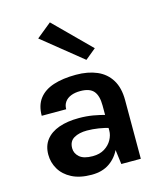

<svg xmlns="http://www.w3.org/2000/svg" viewBox="-119 -877 822 978"><g transform="rotate(-15 292.5 -388.5)"><path d="M402.1 0 387 -117.9V-312.9Q387 -364 366.3 -388.5Q345.7 -413 296 -413Q267.5 -413 246.6 -404.6Q225.7 -396.2 214.4 -380.3Q203.1 -364.5 203.1 -342.1H74.1Q74.1 -397 100.6 -431.7Q127.1 -466.4 176.8 -482.7Q226.6 -499 296 -499Q359.1 -499 406.1 -478.8Q453.1 -458.6 479 -416.5Q505 -374.5 505 -309V0ZM243 14Q180.6 14 138.8 -7.7Q97 -29.3 76.1 -65Q55.1 -100.7 55.1 -142Q55.1 -188.1 79.3 -219.2Q103.4 -250.3 147.9 -266.2Q192.5 -282 253 -282Q292.7 -282 327.8 -276Q362.9 -269.9 397.9 -260.1V-191.1Q370.3 -199.9 338 -205Q305.6 -210 277 -210Q235.1 -210 208.1 -194.4Q181 -178.8 181 -142Q181 -115.1 203 -95.6Q225 -76.1 272.9 -76.1Q309.5 -76.1 335 -92Q360.5 -107.9 373.7 -132Q387 -156.1 387 -180H415Q415 -127.6 395.6 -83.4Q376.2 -39.2 338 -12.6Q299.7 14 243 14ZM367.8 -558.4 158.7 -727.2 237.3 -791 424.3 -604.7Z"/></g></svg>

Font: Karla
Style: Regular
Weight: 400
Designer: Jonathan Pinhorn
Version: Version 2.004;gftools[0.9.33]